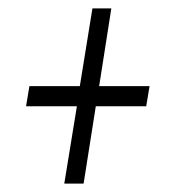

<svg xmlns="http://www.w3.org/2000/svg" viewBox="-20 -526 410 457"><path d="M133 -89 163 -273H42L50 -321H170L200 -506H245L216 -321H336L328 -273H208L179 -89Z"/></svg>

Font: Georama Condensed Light
Style: Italic
Weight: 300
Width: 3
Italic angle: -9°
Designer: Jean-Baptiste Levee
Foundry: Production Type
Version: Version 1.000